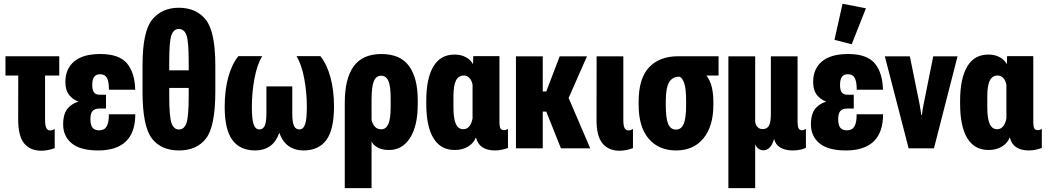

<svg xmlns="http://www.w3.org/2000/svg" viewBox="-20 -781 5510 1011"><path d="M8.8 -383.3H292V-484.9H8.8ZM196.3 12.7Q215.8 12.7 234.1 8.8Q252.4 4.9 268.1 -1V-101.6Q262.2 -98.1 256.1 -96.2Q250 -94.2 243.7 -94.2Q231 -94.2 224.1 -106.4Q217.3 -118.7 217.3 -152.8V-453.1H76.2L75.7 -151.9Q75.7 -64.9 106.9 -26.4Q138.2 12.2 196.3 12.7Z M496.6 11.2Q593.8 11.2 643.1 -36.4Q692.4 -84 692.4 -179.2H553.2Q553.7 -136.2 541.7 -115.5Q529.8 -94.7 502 -94.7Q479 -94.7 467.5 -108.2Q456.1 -121.6 456.1 -153.8Q456.1 -182.6 467 -196Q478 -209.5 505.9 -209.5H538.1V-282.2H505.9Q483.9 -282.2 474.9 -294.4Q465.8 -306.6 465.8 -333.5Q465.8 -363.3 476.1 -376.7Q486.3 -390.1 507.3 -390.1Q532.7 -390.1 543.2 -370.6Q553.7 -351.1 553.7 -308.6H691.9Q689.9 -397.9 648.7 -447.3Q607.4 -496.6 508.3 -496.6Q417 -496.6 370.6 -457.5Q324.2 -418.5 324.2 -349.1Q324.2 -303.2 348.1 -276.1Q372.1 -249 414.6 -238.8V-249Q374 -246.1 343.3 -217.3Q312.5 -188.5 312.5 -126Q312.5 -63.5 357.9 -26.1Q403.3 11.2 496.6 11.2Z M922.4 11.2Q1016.6 11.2 1065.2 -52.5Q1113.8 -116.2 1113.8 -299.3V-437Q1113.8 -615.7 1063 -678Q1012.2 -740.2 922.4 -740.2Q832.5 -740.2 781.5 -678Q730.5 -615.7 730.5 -437V-299.3Q730.5 -116.2 779.3 -52.5Q828.1 11.2 922.4 11.2ZM922.4 -99.1Q895 -99.1 883.1 -132.8Q871.1 -166.5 871.1 -275.4V-456.5Q871.1 -564 882.8 -596.2Q894.5 -628.4 921.9 -628.4Q949.7 -628.4 961.7 -596.2Q973.6 -564 973.6 -456.5V-275.4Q973.6 -166.5 961.7 -132.8Q949.7 -99.1 922.4 -99.1ZM792.5 -317.9H1052.2V-410.6H792.5Z M1324.2 11.2Q1369.6 11.2 1403.3 -12.7Q1437 -36.6 1454.6 -93.3H1446.8Q1464.8 -36.6 1498.8 -12.7Q1532.7 11.2 1577.6 11.2Q1657.7 11.2 1698.2 -43.5Q1738.8 -98.1 1738.8 -220.7Q1738.8 -305.2 1720 -374Q1701.2 -442.9 1667 -485.4H1541.5Q1567.9 -441.4 1581.8 -368.2Q1595.7 -294.9 1595.7 -218.3Q1595.7 -152.3 1586.4 -126Q1577.1 -99.6 1556.6 -99.6Q1536.6 -99.6 1527.8 -118.7Q1519 -137.7 1519 -184.6V-326.2H1382.8V-184.6Q1382.8 -137.2 1373.8 -118.4Q1364.7 -99.6 1345.7 -99.6Q1324.7 -99.6 1315.4 -126.2Q1306.2 -152.8 1306.2 -218.3Q1306.2 -294.9 1320.1 -368.2Q1334 -441.4 1360.4 -485.4H1235.4Q1201.2 -444.3 1182.1 -375Q1163.1 -305.7 1163.1 -218.3Q1163.1 -98.6 1203.6 -43.7Q1244.1 11.2 1324.2 11.2Z M1795.4 209.5H1936.5V-35.2Q1948.7 -13.7 1971.9 -2.4Q1995.1 8.8 2028.8 8.8Q2098.6 8.8 2139.2 -54.9Q2179.7 -118.7 2179.7 -230.5V-253.4Q2179.7 -370.1 2134 -433.1Q2088.4 -496.1 1988.8 -496.6Q1889.6 -496.6 1842.5 -432.1Q1795.4 -367.7 1795.4 -238.3ZM1987.3 -100.1Q1966.8 -100.1 1954.1 -113.8Q1941.4 -127.4 1936.5 -149.4V-253.9Q1936.5 -325.2 1948.7 -353.8Q1960.9 -382.3 1986.8 -382.3Q2012.7 -382.3 2024.9 -355.5Q2037.1 -328.6 2037.1 -262.7V-218.8Q2037.1 -153.3 2024.4 -126.7Q2011.7 -100.1 1987.3 -100.1Z M2374 8.8Q2416 8.8 2445.3 -9.5Q2474.6 -27.8 2485.4 -56.6H2486.3Q2495.1 -22.5 2519.8 -5.9Q2544.4 10.7 2584.5 11.2Q2605 11.2 2623 7.3Q2641.1 3.4 2654.8 -2V-102.5Q2649.4 -99.1 2644.5 -97.4Q2639.6 -95.7 2633.3 -95.7Q2621.1 -95.7 2615.5 -104.7Q2609.9 -113.8 2609.9 -143.1V-485.4H2472.2L2470.7 -443.4H2470.2Q2459 -465.3 2433.6 -479.5Q2408.2 -493.7 2373.5 -493.7Q2298.8 -493.7 2261.7 -430.4Q2224.6 -367.2 2224.6 -251V-234.9Q2224.6 -115.2 2262.5 -53.2Q2300.3 8.8 2374 8.8ZM2419.4 -100.6Q2393.6 -100.6 2380.6 -127.7Q2367.7 -154.8 2367.7 -217.3V-272.5Q2367.7 -331.5 2381.1 -357.4Q2394.5 -383.3 2421.9 -383.3Q2440.4 -383.3 2452.1 -370.1Q2463.9 -356.9 2468.3 -335.4V-157.2Q2462.9 -129.4 2450.4 -115Q2438 -100.6 2419.4 -100.6Z M2696.8 0H2837.9V-193.4H2856.4L2933.6 0H3087.9L2974.1 -265.1L3070.8 -484.4H2927.2L2856.4 -299.3H2837.9V-484.4H2696.8Z M3241.2 12.7Q3260.7 12.7 3279.1 8.8Q3297.4 4.9 3313 -1V-101.6Q3307.1 -98.1 3301 -96.2Q3294.9 -94.2 3288.6 -94.2Q3275.9 -94.2 3269 -106.4Q3262.2 -118.7 3262.2 -152.8V-484.4H3121.6L3121.1 -151.4Q3120.6 -64.9 3152.1 -26.4Q3183.6 12.2 3241.2 12.7Z M3540 11.2Q3631.8 11.2 3684.1 -52.5Q3736.3 -116.2 3736.3 -229V-244.6Q3736.3 -322.3 3710.7 -366.9Q3685.1 -411.6 3643.6 -430.2V-383.3H3763.7V-484.9H3552.2Q3452.6 -484.9 3397.7 -426.5Q3342.8 -368.2 3342.8 -245.1V-229.5Q3342.8 -112.3 3395.8 -50.5Q3448.7 11.2 3540 11.2ZM3539.6 -98.6Q3511.2 -98.6 3498.5 -127.9Q3485.8 -157.2 3485.8 -226.6V-248.5Q3485.8 -316.9 3502.9 -347.2Q3520 -377.4 3558.6 -377Q3573.2 -371.1 3583 -342.5Q3592.8 -314 3592.8 -249.5V-227.5Q3592.8 -158.2 3580.1 -128.4Q3567.4 -98.6 3539.6 -98.6Z M3815.4 209.5H3956.5V-21Q3962.4 -6.8 3973.6 1.7Q3984.9 10.3 4000 10.3Q4020 10.3 4034.2 -5.6Q4048.3 -21.5 4055.7 -48.8H4056.2Q4063.5 -19 4089.1 -3.9Q4114.7 11.2 4153.8 11.2Q4175.8 11.2 4195.1 7.1Q4214.4 2.9 4223.6 -3.4V-102.5Q4218.8 -99.1 4213.6 -97.2Q4208.5 -95.2 4202.6 -95.2Q4190.9 -95.2 4185.3 -104.7Q4179.7 -114.3 4179.7 -146.5V-484.4H4039.1V-181.2Q4039.1 -136.7 4028.8 -118.9Q4018.6 -101.1 3995.6 -101.1Q3981.9 -101.1 3971.4 -109.6Q3960.9 -118.2 3956.5 -138.2V-484.4H3815.4Z M4434.1 11.2Q4531.2 11.2 4580.6 -36.4Q4629.9 -84 4629.9 -179.2H4490.7Q4491.2 -136.2 4479.2 -115.5Q4467.3 -94.7 4439.5 -94.7Q4416.5 -94.7 4405 -108.2Q4393.6 -121.6 4393.6 -153.8Q4393.6 -182.6 4404.5 -196Q4415.5 -209.5 4443.4 -209.5H4475.6V-282.2H4443.4Q4421.4 -282.2 4412.4 -294.4Q4403.3 -306.6 4403.3 -333.5Q4403.3 -363.3 4413.6 -376.7Q4423.8 -390.1 4444.8 -390.1Q4470.2 -390.1 4480.7 -370.6Q4491.2 -351.1 4491.2 -308.6H4629.4Q4627.4 -397.9 4586.2 -447.3Q4544.9 -496.6 4445.8 -496.6Q4354.5 -496.6 4308.1 -457.5Q4261.7 -418.5 4261.7 -349.1Q4261.7 -303.2 4285.6 -276.1Q4309.6 -249 4352.1 -238.8V-249Q4311.5 -246.1 4280.8 -217.3Q4250 -188.5 4250 -126Q4250 -63.5 4295.4 -26.1Q4340.8 11.2 4434.1 11.2ZM4464.8 -547.9 4539.6 -737.3 4416.5 -761.2 4374 -571.3Z M4639.2 -484.4 4764.6 0H4897.9L5022 -484.4H4894L4843.3 -231.4Q4840.8 -218.3 4838.1 -203.4Q4835.4 -188.5 4834.5 -175.3H4831.5Q4829.6 -188.5 4827.1 -203.4Q4824.7 -218.3 4822.3 -231.9L4771 -484.4Z M5185.1 8.8Q5227.1 8.8 5256.3 -9.5Q5285.6 -27.8 5296.4 -56.6H5297.4Q5306.2 -22.5 5330.8 -5.9Q5355.5 10.7 5395.5 11.2Q5416 11.2 5434.1 7.3Q5452.1 3.4 5465.8 -2V-102.5Q5460.4 -99.1 5455.6 -97.4Q5450.7 -95.7 5444.3 -95.7Q5432.1 -95.7 5426.5 -104.7Q5420.9 -113.8 5420.9 -143.1V-485.4H5283.2L5281.7 -443.4H5281.2Q5270 -465.3 5244.6 -479.5Q5219.2 -493.7 5184.6 -493.7Q5109.9 -493.7 5072.8 -430.4Q5035.6 -367.2 5035.6 -251V-234.9Q5035.6 -115.2 5073.5 -53.2Q5111.3 8.8 5185.1 8.8ZM5230.5 -100.6Q5204.6 -100.6 5191.7 -127.7Q5178.7 -154.8 5178.7 -217.3V-272.5Q5178.7 -331.5 5192.1 -357.4Q5205.6 -383.3 5232.9 -383.3Q5251.5 -383.3 5263.2 -370.1Q5274.9 -356.9 5279.3 -335.4V-157.2Q5273.9 -129.4 5261.5 -115Q5249 -100.6 5230.5 -100.6Z"/></svg>

Font: Roboto Flex
Style: wght 700 wdth 25 opsz 34 GRAD 0.00 slnt 0.00 XTRA 468 XOPQ 96 YOPQ 79 YTLC 514 YTUC 712 YTAS 750 YTDE -203.00 YTFI 738
Weight: 700
Width: 1
Designer: Berlow after Robertson
Foundry: Google
Version: Version 3.100